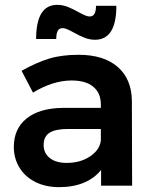

<svg xmlns="http://www.w3.org/2000/svg" viewBox="-20 -766 630 792"><path d="M397 0V-65Q369 -30 325 -12Q281 6 224 6Q168 6 125.5 -15.5Q83 -37 60 -75Q37 -113 37 -160Q37 -235 90 -277.5Q143 -320 240 -321H396V-335Q396 -382 365 -408Q334 -434 275 -434Q199 -434 116 -384L69 -474Q132 -509 183.5 -524.5Q235 -540 304 -540Q408 -540 465.5 -490Q523 -440 524 -350L525 0ZM396 -186V-234H261Q209 -234 184.5 -218.5Q160 -203 160 -168Q160 -134 185.5 -114Q211 -94 255 -94Q311 -94 351 -120.5Q391 -147 396 -186ZM372 -602Q350 -602 329.5 -610Q309 -618 284 -632Q252 -650 239 -650Q224 -650 218 -638.5Q212 -627 212 -605H129Q129 -746 216 -746Q238 -746 258.5 -738Q279 -730 304 -716Q336 -698 349 -698Q364 -698 370 -709.5Q376 -721 376 -742H460Q460 -602 372 -602Z"/></svg>

Font: Montserrat arm2 Medium
Style: Regular
Weight: 500
Designer: Julieta Ulanovsky
Foundry: Julieta Ulanovsky
Version: Version 6.000